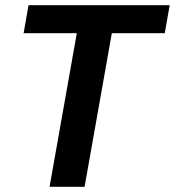

<svg xmlns="http://www.w3.org/2000/svg" viewBox="-20 -720 674 740"><path d="M171 0 276 -592H71L90 -700H634L615 -592H411L306 0Z"/></svg>

Font: DM Sans 36pt
Style: Bold Italic
Weight: 700
Italic angle: -10°
Designer: Colophon Foundry, Jonny Pinhorn
Foundry: Colophon Foundry
Version: Version 4.004;gftools[0.9.30]